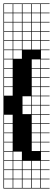

<svg xmlns="http://www.w3.org/2000/svg" viewBox="-20 -827 308 1115"><path d="M164.3 -803.6V-753.6H214.3V-803.6ZM110.7 -700H160.7V-750H110.7ZM57.1 -700H107.1V-750H57.1ZM164.3 -700H214.3V-750H164.3ZM3.6 -700H53.6V-750H3.6ZM164.3 -646.4H214.3V-696.4H164.3ZM110.7 -646.4H160.7V-696.4H110.7ZM3.6 -646.4H53.6V-696.4H3.6ZM57.1 -646.4H107.1V-696.4H57.1ZM110.7 -592.9H160.7V-642.9H110.7ZM3.6 -592.9H53.6V-642.9H3.6ZM57.1 -592.9H107.1V-642.9H57.1ZM164.3 -592.9H214.3V-642.9H164.3ZM110.7 -539.3H160.7V-589.3H110.7ZM3.6 -539.3H53.6V-589.3H3.6ZM164.3 -539.3H214.3V-589.3H164.3ZM57.1 -539.3H107.1V-589.3H57.1ZM3.6 -485.7H53.6V-535.7H3.6ZM57.1 -485.7H107.1V-535.7H57.1ZM164.3 -432.1H214.3V-482.1H164.3ZM3.6 -432.1H53.6V-482.1H3.6ZM164.3 -378.6H214.3V-428.6H164.3ZM3.6 -378.6H53.6V-428.6H3.6ZM3.6 -325H53.6V-375H3.6ZM164.3 -325H214.3V-375H164.3ZM3.6 -271.4H53.6V-321.4H3.6ZM164.3 -271.4H214.3V-321.4H164.3ZM164.3 -217.9H214.3V-267.9H164.3ZM110.7 -217.9H160.7V-267.9H110.7ZM164.3 -164.3H214.3V-214.3H164.3ZM110.7 -164.3H160.7V-214.3H110.7ZM164.3 -110.7H214.3V-160.7H164.3ZM3.6 -110.7H53.6V-160.7H3.6ZM3.6 -57.1H53.6V-107.1H3.6ZM164.3 -57.1H214.3V-107.1H164.3ZM164.3 -3.6H214.3V-53.6H164.3ZM3.6 -3.6H53.6V-53.6H3.6ZM164.3 50H214.3V0H164.3ZM3.6 50H53.6V0H3.6ZM3.6 103.6H53.6V53.6H3.6ZM57.1 103.6H107.1V53.6H57.1ZM3.6 210.7H53.6V160.7H3.6ZM57.1 210.7H107.1V160.7H57.1ZM110.7 210.7H160.7V160.7H110.7ZM164.3 210.7H214.3V160.7H164.3ZM3.6 264.3H53.6V214.3H3.6ZM57.1 264.3H107.1V214.3H57.1ZM110.7 264.3H160.7V214.3H110.7ZM164.3 264.3H214.3V214.3H164.3ZM110.7 -803.6V-753.6H160.7V-803.6ZM57.1 -803.6V-753.6H107.1V-803.6ZM3.6 -803.6V-753.6H53.6V-803.6ZM0 107.1H3.6V157.1H53.6V107.1H57.1V157.1H107.1V107.1H110.7V157.1H160.7V107.1H164.3V157.1H214.3V107.1H0V-807.1H267.9V-803.6H217.9V-753.6H267.9V-750H217.9V-700H267.9V-696.4H217.9V-646.4H267.9V-642.9H217.9V-592.9H267.9V-589.3H217.9V-539.3H267.9V-535.7H217.9V-485.7H267.9V-482.1H217.9V-432.1H267.9V-428.6H217.9V-378.6H267.9V-375H217.9V-325H267.9V-321.4H217.9V-271.4H267.9V-267.9H217.9V-217.9H267.9V-214.3H217.9V-164.3H267.9V-160.7H217.9V-110.7H267.9V-107.1H217.9V-57.1H267.9V-53.6H217.9V-3.6H267.9V0H217.9V50H267.9V53.6H217.9V103.6H267.9V107.1H217.9V157.1H267.9V160.7H217.9V210.7H267.9V214.3H217.9V264.3H267.9V267.9H0Z"/></svg>

Font: Jersey 10 Charted
Style: Regular
Weight: 400
Designer: Sarah Cadigan-Fried
Version: Version 1.000; ttfautohint (v1.8.4.7-5d5b)